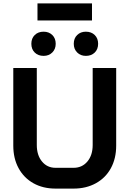

<svg xmlns="http://www.w3.org/2000/svg" viewBox="-20 -1099 760 1127"><path d="M58 -244V-700H196V-248Q196 -188 226.5 -151Q257 -114 306 -114H412Q462 -114 493 -151Q524 -188 524 -248V-700H662V-244Q662 -169 631 -112Q600 -55 543 -23.5Q486 8 412 8H306Q232 8 176 -23.5Q120 -55 89 -112Q58 -169 58 -244ZM200 -1079H520V-979H200ZM164 -842Q164 -874 184 -893.5Q204 -913 236 -913Q267 -913 287 -893.5Q307 -874 307 -842Q307 -811 287 -791Q267 -771 236 -771Q204 -771 184 -790.5Q164 -810 164 -842ZM413 -842Q413 -874 433 -893.5Q453 -913 484 -913Q516 -913 536 -893.5Q556 -874 556 -842Q556 -810 536 -790.5Q516 -771 484 -771Q453 -771 433 -791Q413 -811 413 -842Z"/></svg>

Font: Bai Jamjuree
Style: Bold
Weight: 700
Designer: Katatrad Aksorn Co.,Ltd.
Foundry: Cadson Demak Co.,Ltd.
Version: Version 1.000; ttfautohint (v1.6)